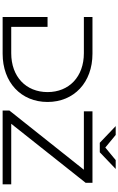

<svg xmlns="http://www.w3.org/2000/svg" viewBox="267 -1188 921 1496"><g transform="rotate(90 728.0 -440.5)"><path d="M113 -350V0H399C623 0 775 -144 775 -350C775 -556 623 -700 399 -700H113V-633H395C579 -633 698 -517 698 -350C698 -183 579 -67 395 -67H190V-350ZM1417 0V-67H945L1405 -647V-700H848V-633H1303L842 -53V0ZM1167 -757 1297 -881H1228L1130 -800L1032 -881H963L1093 -757Z"/></g></svg>

Font: Montserrat-Alt1
Style: Regular
Weight: 400
Designer: Differentunic
Foundry: Differentunic
Version: Version 7.222